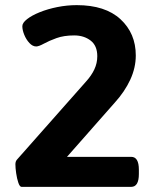

<svg xmlns="http://www.w3.org/2000/svg" viewBox="-20 -728 629 748"><path d="M64 0Q57 0 51.5 -16Q46 -32 43 -53Q40 -74 40 -88Q40 -99 46 -106L314 -409Q336 -433 347.5 -457.5Q359 -482 359 -509Q359 -550 333 -570Q307 -590 269 -590Q229 -590 200 -579.5Q171 -569 151 -558Q131 -547 121 -547Q107 -547 94.5 -560.5Q82 -574 74.5 -592.5Q67 -611 67 -626Q67 -639 85.5 -653.5Q104 -668 135 -680.5Q166 -693 203.5 -700.5Q241 -708 279 -708Q390 -708 449.5 -653Q509 -598 509 -512Q509 -464 487.5 -417.5Q466 -371 427 -328L241 -117H491Q521 -117 521 -67V-50Q521 0 491 0Z"/></svg>

Font: Asap Semi Expanded
Style: Bold
Weight: 700
Width: 6
Designer: Pablo Cosgaya
Foundry: Omnibus-Type
Version: Version 3.001; ttfautohint (v1.8.4.7-5d5b)